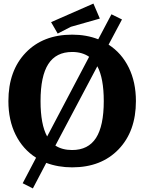

<svg xmlns="http://www.w3.org/2000/svg" viewBox="-20 -918 808 1075"><path d="M741 -352Q741 -183 644 -82Q547 19 384 19Q306 19 239 -6L164 137L107 108L182 -35Q108 -82 67.5 -163.5Q27 -245 27 -352Q27 -522 124 -623Q221 -724 384 -724Q464 -724 530 -698L604 -838L663 -809L588 -668Q661 -621 701 -539.5Q741 -458 741 -352ZM207 -352Q207 -221 244 -154L479 -600Q440 -627 384 -627Q294 -627 250.5 -559.5Q207 -492 207 -352ZM561 -352Q561 -480 525 -547L290 -103Q328 -78 384 -78Q474 -78 517.5 -145.5Q561 -213 561 -352ZM503 -898 539 -814Q396 -774 377 -768L303 -730L266 -794Z"/></svg>

Font: Andada
Style: Bold
Weight: 700
Designer: Carolina Giovagnoli
Foundry: Carolina Giovagnoli
Version: Version 1.003